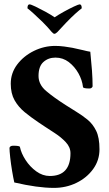

<svg xmlns="http://www.w3.org/2000/svg" viewBox="-20 -869 512 898"><path d="M232.4 9.8Q193.4 9.8 147.5 3.4Q101.6 -2.9 46.9 -15.6Q42 -37.1 36.6 -69.3Q31.2 -101.6 27.8 -132.3Q24.4 -163.1 24.4 -177.7Q27.3 -187.5 42 -187.5Q72.3 -187.5 73.2 -181.6Q79.1 -152.3 99.6 -120.6Q120.1 -88.9 149.9 -67.4Q179.7 -45.9 212.9 -45.9Q309.6 -45.9 309.6 -152.3Q309.6 -180.7 287.6 -204.1Q265.6 -227.5 236.8 -246.1Q208 -264.6 187.5 -278.3L158.2 -297.9Q125 -320.3 95.7 -344.2Q66.4 -368.2 48.3 -399.9Q30.3 -431.6 30.3 -477.5Q30.3 -527.3 60.5 -567.4Q90.8 -607.4 138.7 -630.9Q186.5 -654.3 238.3 -654.3Q258.8 -654.3 280.8 -651.4Q302.7 -648.4 318.4 -645.5Q347.7 -639.6 368.7 -634.3Q389.6 -628.9 402.3 -627Q407.2 -579.1 410.2 -539.1Q413.1 -499 413.1 -464.8Q409.2 -455.1 398.4 -455.1Q369.1 -455.1 368.2 -461.9Q364.3 -495.1 346.7 -526.4Q329.1 -557.6 301.8 -578.6Q274.4 -599.6 239.3 -599.6Q206.1 -599.6 183.1 -579.1Q160.2 -558.6 160.2 -513.7Q160.2 -473.6 195.8 -443.4Q231.4 -413.1 288.1 -377L337.9 -345.7Q365.2 -329.1 389.6 -309.1Q414.1 -289.1 429.7 -257.3Q445.3 -225.6 445.3 -170.9Q445.3 -119.1 415.5 -78.1Q385.7 -37.1 337.4 -13.7Q289.1 9.8 232.4 9.8ZM234.4 -710.9Q229.5 -710.9 221.7 -719.7Q212.9 -730.5 202.6 -741.7Q192.4 -752.9 179.7 -765.6Q155.3 -789.1 137.7 -805.2Q120.1 -821.3 108.4 -830.1Q108.4 -848.6 118.2 -848.6Q124 -848.6 145.5 -838.4Q167 -828.1 192.9 -814Q218.8 -799.8 235.4 -788.1Q252.9 -799.8 278.3 -814Q303.7 -828.1 325.7 -838.4Q347.7 -848.6 352.5 -848.6Q362.3 -848.6 362.3 -830.1Q350.6 -821.3 332 -804.7Q313.5 -788.1 288.1 -761.7L249 -719.7Q240.2 -710.9 234.4 -710.9Z"/></svg>

Font: Crimson Text Bold
Style: Bold
Weight: 700
Designer: Sebastian Kosch
Foundry: Sebastian Kosch
Version: Version 1.10 July 1, 2025